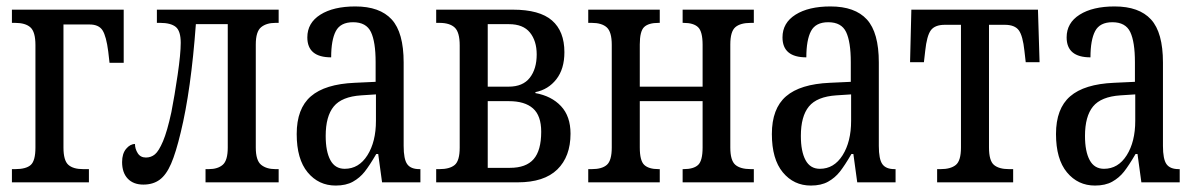

<svg xmlns="http://www.w3.org/2000/svg" viewBox="-20 -566 3714 596"><path d="M17 -41H27Q61 -41 75.5 -54Q90 -67 90 -108V-426Q90 -467 74.5 -481Q59 -495 27 -495H17V-536H364V-371H320L316 -406Q310 -453 298.5 -471.5Q287 -490 258 -490H177V-108Q177 -68 192 -54.5Q207 -41 238 -41H256V0H17Z M359 -63Q359 -89 371.5 -104Q384 -119 399 -119Q399 -104 407.5 -90.5Q416 -77 433 -77Q449 -77 461 -87Q473 -97 486 -127.5Q499 -158 512 -218Q522 -269 531.5 -334Q541 -399 541 -433Q541 -470 525.5 -482.5Q510 -495 477 -495H467V-536H845V-495H835Q807 -495 790.5 -481.5Q774 -468 774 -428V-108Q774 -68 790.5 -54.5Q807 -41 835 -41H845V0H618V-41H628Q656 -41 671.5 -54.5Q687 -68 687 -108V-491H588Q573 -286 541 -155Q526 -92 511 -57.5Q496 -23 475.5 -8Q455 7 425 7Q394 7 376.5 -11.5Q359 -30 359 -63Z M901 -150Q901 -229 945 -267Q989 -305 1081 -309L1146 -312V-373Q1146 -436 1131.5 -466.5Q1117 -497 1076 -497Q1037 -497 1022.5 -469.5Q1008 -442 1008 -388Q934 -388 934 -450Q934 -495 974.5 -520.5Q1015 -546 1083 -546Q1159 -546 1196 -505.5Q1233 -465 1233 -372V-113Q1233 -72 1244 -56.5Q1255 -41 1282 -41H1285V0H1166L1154 -88H1148Q1127 -52 1112 -33Q1097 -14 1075.5 -2Q1054 10 1022 10Q969 10 935 -31Q901 -72 901 -150ZM1147 -191V-273L1101 -270Q1041 -266 1016 -235.5Q991 -205 991 -144Q991 -96 1005.5 -69Q1020 -42 1050 -42Q1094 -42 1120.5 -84Q1147 -126 1147 -191Z M1334 -41H1344Q1376 -41 1391.5 -54Q1407 -67 1407 -108V-425Q1407 -466 1391.5 -480.5Q1376 -495 1344 -495H1334V-536H1572Q1655 -536 1693.5 -502.5Q1732 -469 1732 -404Q1732 -352 1707 -320Q1682 -288 1642 -280V-277Q1692 -268 1721.5 -236.5Q1751 -205 1751 -151Q1751 -80 1710 -40Q1669 0 1587 0H1334ZM1559 -297Q1603 -297 1624.5 -324.5Q1646 -352 1646 -397Q1646 -439 1625 -465Q1604 -491 1560 -491H1494V-297ZM1563 -45Q1613 -45 1636.5 -72Q1660 -99 1660 -157Q1660 -207 1634.5 -229.5Q1609 -252 1560 -252H1494V-45Z M1806 -41H1817Q1849 -41 1864 -54.5Q1879 -68 1879 -108V-427Q1879 -467 1863.5 -481Q1848 -495 1817 -495H1806V-536H2028V-495H2024Q1993 -495 1979.5 -482Q1966 -469 1966 -428V-297H2161V-427Q2161 -468 2147 -481.5Q2133 -495 2102 -495H2099V-536H2320V-495H2311Q2278 -495 2262.5 -481.5Q2247 -468 2247 -428V-108Q2247 -68 2262.5 -54.5Q2278 -41 2311 -41H2320V0H2099V-41H2102Q2133 -41 2147 -54Q2161 -67 2161 -108V-252H1966V-108Q1966 -67 1980 -54Q1994 -41 2024 -41H2028V0H1806Z M2376 -150Q2376 -229 2420 -267Q2464 -305 2556 -309L2621 -312V-373Q2621 -436 2606.5 -466.5Q2592 -497 2551 -497Q2512 -497 2497.5 -469.5Q2483 -442 2483 -388Q2409 -388 2409 -450Q2409 -495 2449.5 -520.5Q2490 -546 2558 -546Q2634 -546 2671 -505.5Q2708 -465 2708 -372V-113Q2708 -72 2719 -56.5Q2730 -41 2757 -41H2760V0H2641L2629 -88H2623Q2602 -52 2587 -33Q2572 -14 2550.5 -2Q2529 10 2497 10Q2444 10 2410 -31Q2376 -72 2376 -150ZM2622 -191V-273L2576 -270Q2516 -266 2491 -235.5Q2466 -205 2466 -144Q2466 -96 2480.5 -69Q2495 -42 2525 -42Q2569 -42 2595.5 -84Q2622 -126 2622 -191Z M2889 -41H2900Q2931 -41 2947 -54Q2963 -67 2963 -108V-489H2913Q2882 -489 2869.5 -472Q2857 -455 2852 -408L2848 -373H2805L2809 -536H3202L3207 -373H3164L3160 -408Q3155 -455 3142.5 -472Q3130 -489 3099 -489H3050V-108Q3050 -67 3065.5 -54Q3081 -41 3112 -41H3125V0H2889Z M3258 -150Q3258 -229 3302 -267Q3346 -305 3438 -309L3503 -312V-373Q3503 -436 3488.5 -466.5Q3474 -497 3433 -497Q3394 -497 3379.5 -469.5Q3365 -442 3365 -388Q3291 -388 3291 -450Q3291 -495 3331.5 -520.5Q3372 -546 3440 -546Q3516 -546 3553 -505.5Q3590 -465 3590 -372V-113Q3590 -72 3601 -56.5Q3612 -41 3639 -41H3642V0H3523L3511 -88H3505Q3484 -52 3469 -33Q3454 -14 3432.5 -2Q3411 10 3379 10Q3326 10 3292 -31Q3258 -72 3258 -150ZM3504 -191V-273L3458 -270Q3398 -266 3373 -235.5Q3348 -205 3348 -144Q3348 -96 3362.5 -69Q3377 -42 3407 -42Q3451 -42 3477.5 -84Q3504 -126 3504 -191Z"/></svg>

Font: Noto Serif Cond
Style: Regular
Weight: 400
Width: 3
Designer: Monotype Design Team
Foundry: Monotype Imaging Inc.
Version: Version 1.001